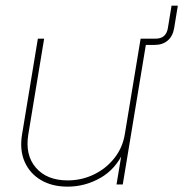

<svg xmlns="http://www.w3.org/2000/svg" viewBox="-20 -661 657 688"><path d="M490.7 -500 494.6 -522.5H537.6Q575.2 -522.5 581.5 -560.1L594.7 -640.6H617.2L604 -560.1Q599.1 -531.2 580.8 -515.6Q562.5 -500 533.7 -500ZM222.2 7.8Q166.5 7.8 126.5 -15.9Q86.4 -39.6 68.1 -81.8Q49.8 -124 59.1 -179.7L115.7 -522.5H138.2L81.5 -179.7Q69.3 -105.5 108.6 -60.1Q147.9 -14.6 222.2 -14.6Q272.9 -14.6 316.7 -35.9Q360.4 -57.1 389.9 -94.5Q419.4 -131.8 427.2 -179.7L483.9 -522.5H506.3L419.9 0H397.5L417 -117.2H422.9Q394.5 -54.7 339.6 -23.4Q284.7 7.8 222.2 7.8Z"/></svg>

Font: Inter 28pt Thin
Style: Italic
Weight: 250
Italic angle: -9.3988°
Designer: Rasmus Andersson
Foundry: rsms
Version: Version 4.001;git-66647c0bb